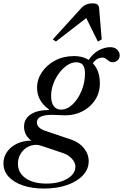

<svg xmlns="http://www.w3.org/2000/svg" viewBox="-128 -868 732 1142"><path d="M394 -504Q426 -552.5 461.2 -570Q496.5 -587.5 528 -587.5Q553.5 -587.5 568.8 -573Q584 -558.5 584 -538Q584 -521 571.8 -509.5Q559.5 -498 542.5 -498Q531.5 -498 524.2 -502.2Q517 -506.5 511 -511.8Q505 -517 498.2 -521.2Q491.5 -525.5 482.5 -525.5Q462.5 -525.5 446.8 -514.8Q431 -504 415 -479ZM147.5 224Q198.5 224 237.5 210.8Q276.5 197.5 298.5 175Q320.5 152.5 320.5 124Q320.5 99 299.8 76.2Q279 53.5 247 42.5L120.5 0Q99.5 -6.5 89 -6.5Q57 -6.5 32.2 8.8Q7.5 24 -7 49.5Q-21.5 75 -21.5 106Q-21.5 142.5 -0.5 169Q20.5 195.5 58.5 209.8Q96.5 224 147.5 224ZM235 -216Q271.5 -216 304 -247.2Q336.5 -278.5 357 -327.8Q377.5 -377 377.5 -431Q377.5 -465 365.2 -481.2Q353 -497.5 324.5 -497.5Q298 -497.5 271.8 -480Q245.5 -462.5 223.8 -433.5Q202 -404.5 189 -369Q176 -333.5 176 -297Q176 -258.5 191.5 -237.2Q207 -216 235 -216ZM133.5 253.5Q62 253.5 7.5 234.8Q-47 216 -77.2 182.5Q-107.5 149 -107.5 104Q-107.5 65.5 -86 35Q-64.5 4.5 -27 -13.5Q10.5 -31.5 58 -31.5Q15 -64.5 15 -114.5Q15 -160.5 53.8 -187Q92.5 -213.5 162 -213.5L163 -217.5Q92.5 -267.5 92.5 -346Q92.5 -395.5 121.2 -438.5Q150 -481.5 199.8 -508Q249.5 -534.5 313 -534.5Q358.5 -534.5 393 -515.5Q427.5 -496.5 446.8 -460.2Q466 -424 466 -372Q466 -317.5 438.5 -274.5Q411 -231.5 364.2 -206.8Q317.5 -182 259 -182Q243.5 -182 222 -183.5Q200.5 -185 182 -185Q136 -185 113.8 -173.8Q91.5 -162.5 91.5 -140.5Q91.5 -123.5 103.8 -111Q116 -98.5 141 -90L296 -37.5Q343 -21.5 371.2 13.2Q399.5 48 399.5 91Q399.5 138 365.2 174.8Q331 211.5 271 232.5Q211 253.5 133.5 253.5ZM204.5 -621 186 -633.5 355 -819.5Q380.5 -848 422 -848Q443.5 -848 451.8 -841Q460 -834 461.5 -819.5L477 -633.5L454 -621L385 -760.5Z"/></svg>

Font: Libre Caslon Text
Style: Italic
Weight: 400
Italic angle: -22.583°
Designer: Pablo Impallari, Rodrigo Fuenzalida, Katja Schimmel
Foundry: Pablo Impallari, Rodrigo Fuenzalida
Version: Version 2.000